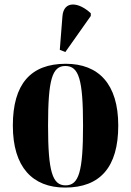

<svg xmlns="http://www.w3.org/2000/svg" viewBox="-20 -837 592 867"><path d="M275 -602 390 -765V-777C336 -828 268 -836 262 -764L250 -612ZM274 10C432 10 514 -82 514 -270C514 -458 425 -549 277 -549C119 -549 38 -458 38 -270C38 -82 127 10 274 10ZM276 0C217 0 197 -61 197 -270C197 -479 216 -539 275 -539C336 -539 355 -479 355 -270C355 -61 336 0 276 0Z"/></svg>

Font: Noto Serif Display Condensed ExtraBold
Style: Regular
Weight: 800
Width: 3
Designer: Monotype Design Team
Foundry: Monotype Imaging Inc.
Version: Version 2.009